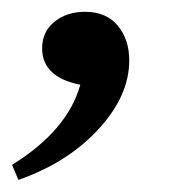

<svg xmlns="http://www.w3.org/2000/svg" viewBox="-54 -142 317 324"><path d="M-22.9 161.6 -33.7 136.2Q60.1 78.1 81.5 1Q17.1 -11.7 17.1 -60.5Q17.1 -88.4 37.8 -105.2Q58.6 -122.1 89.4 -122.1Q125.5 -122.1 144.8 -98.6Q164.1 -75.2 164.1 -40Q164.1 19.5 112.3 75.9Q60.5 132.3 -22.9 161.6Z"/></svg>

Font: Elstob 10pt Medium
Style: Italic
Weight: 500
Italic angle: -20°
Designer: Peter S. Baker
Version: Version 1.015